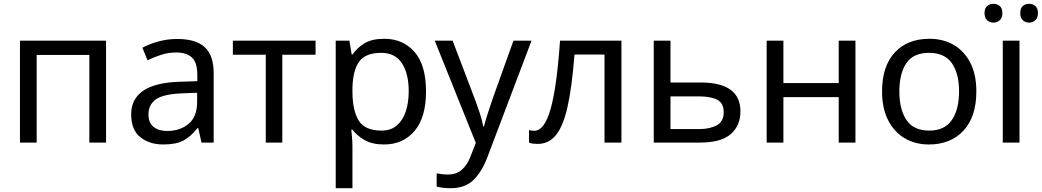

<svg xmlns="http://www.w3.org/2000/svg" viewBox="-20 -750 5480 1010"><path d="M538 -536V0H450V-461H173V0H85V-536Z M912 -545Q1010 -545 1057 -502Q1104 -459 1104 -365V0H1040L1023 -76H1019Q984 -32 945.5 -11Q907 10 839 10Q766 10 718 -28.5Q670 -67 670 -149Q670 -229 733 -272.5Q796 -316 927 -320L1018 -323V-355Q1018 -422 989 -448Q960 -474 907 -474Q865 -474 827 -461.5Q789 -449 756 -433L729 -499Q764 -518 812 -531.5Q860 -545 912 -545ZM938 -259Q838 -255 799.5 -227Q761 -199 761 -148Q761 -103 788.5 -82Q816 -61 859 -61Q927 -61 972 -98.5Q1017 -136 1017 -214V-262Z M1640 -462H1465V0H1378V-462H1205V-536H1640Z M2001 -546Q2100 -546 2160.5 -477Q2221 -408 2221 -269Q2221 -132 2160.5 -61Q2100 10 2000 10Q1938 10 1897.5 -13.5Q1857 -37 1834 -68H1828Q1830 -51 1832 -25Q1834 1 1834 20V240H1746V-536H1818L1830 -463H1834Q1858 -498 1897 -522Q1936 -546 2001 -546ZM1985 -472Q1903 -472 1869.5 -426Q1836 -380 1834 -286V-269Q1834 -170 1866.5 -116.5Q1899 -63 1987 -63Q2036 -63 2067.5 -90Q2099 -117 2114.5 -163.5Q2130 -210 2130 -270Q2130 -362 2094.5 -417Q2059 -472 1985 -472Z M2267 -536H2361L2477 -231Q2492 -191 2504 -154.5Q2516 -118 2522 -85H2526Q2532 -110 2545 -150.5Q2558 -191 2572 -232L2681 -536H2776L2545 74Q2517 150 2472.5 195Q2428 240 2350 240Q2326 240 2308 237.5Q2290 235 2277 232V162Q2288 164 2303.5 166Q2319 168 2336 168Q2382 168 2410.5 142Q2439 116 2455 73L2483 2Z M3249 0H3160V-463H3002Q2989 -294 2966 -190.5Q2943 -87 2905 -40Q2867 7 2809 7Q2796 7 2783.5 5.5Q2771 4 2763 0V-66Q2769 -64 2776 -63Q2783 -62 2790 -62Q2844 -62 2876.5 -177Q2909 -292 2926 -536H3249Z M3666 -316Q3875 -316 3875 -164Q3875 -89 3824 -44.5Q3773 0 3662 0H3419V-536H3507V-316ZM3787 -159Q3787 -208 3752.5 -225.5Q3718 -243 3656 -243H3507V-71H3658Q3714 -71 3750.5 -91Q3787 -111 3787 -159Z M4101 -536V-313H4392V-536H4480V0H4392V-239H4101V0H4013V-536Z M5116 -269Q5116 -136 5048.5 -63Q4981 10 4866 10Q4795 10 4739.5 -22.5Q4684 -55 4652 -117.5Q4620 -180 4620 -269Q4620 -402 4687 -474Q4754 -546 4869 -546Q4942 -546 4997.5 -513.5Q5053 -481 5084.5 -419.5Q5116 -358 5116 -269ZM4711 -269Q4711 -174 4748.5 -118.5Q4786 -63 4868 -63Q4949 -63 4987 -118.5Q5025 -174 5025 -269Q5025 -364 4987 -418Q4949 -472 4867 -472Q4785 -472 4748 -418Q4711 -364 4711 -269Z M5343 0H5255V-536H5343ZM5159 -681Q5159 -707 5173 -718.5Q5187 -730 5206 -730Q5225 -730 5239 -718.5Q5253 -707 5253 -681Q5253 -656 5239 -643.5Q5225 -631 5206 -631Q5187 -631 5173 -643.5Q5159 -656 5159 -681ZM5347 -681Q5347 -707 5360.5 -718.5Q5374 -730 5393 -730Q5412 -730 5426 -718.5Q5440 -707 5440 -681Q5440 -656 5426 -643.5Q5412 -631 5393 -631Q5374 -631 5360.5 -643.5Q5347 -656 5347 -681Z"/></svg>

Font: Go Noto Kurrent-Regular
Style: Regular
Weight: 400
Designer: Monotype Design Team
Foundry: Monotype Imaging Inc.
Version: Version 2.012; ttfautohint (v1.8.4.7-5d5b)